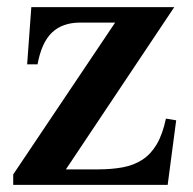

<svg xmlns="http://www.w3.org/2000/svg" viewBox="-20 -519 543 539"><path d="M450.7 0H17.1V-29.3L303.2 -455.6H205.1Q155.3 -455.6 126 -427.7Q96.7 -399.9 85.4 -338.4H56.2L67.9 -499H469.2L165 -43.5H254.4Q293.5 -43.5 324.7 -49.3Q356 -55.2 379.9 -70.8Q403.8 -86.4 420.2 -114.3Q436.5 -142.1 445.8 -186L474.6 -181.2Z"/></svg>

Font: Scheherazade
Style: Bold
Weight: 700
Version: Version 2.100 (build 932/914)